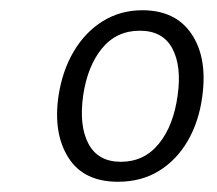

<svg xmlns="http://www.w3.org/2000/svg" viewBox="-20 -752 424 375"><path d="M210.5 -397Q143.5 -397 113.8 -443.8Q84 -490.5 94 -563Q101.5 -613.5 124 -651.5Q146.5 -689.5 181 -710.8Q215.5 -732 258 -732Q323 -732 354.2 -685.5Q385.5 -639 375 -563Q368.5 -514.5 346.8 -477Q325 -439.5 290.5 -418.2Q256 -397 210.5 -397ZM216 -436Q261.5 -436 290.2 -471.2Q319 -506.5 327 -566Q335 -623 316.5 -657.5Q298 -692 253 -692Q207.5 -692 179.2 -657.5Q151 -623 142.5 -566Q134 -506.5 152.8 -471.2Q171.5 -436 216 -436Z"/></svg>

Font: Public Sans Thin ExtraLight
Style: Italic
Weight: 250
Italic angle: -8°
Version: Version 2.001